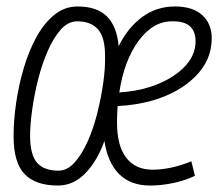

<svg xmlns="http://www.w3.org/2000/svg" viewBox="-20 -564 676 594"><path d="M159 10Q90 10 56 -25.5Q22 -61 22 -143Q22 -191 30 -246Q38 -301 53.5 -353.5Q69 -406 92.5 -449Q116 -492 148 -518Q180 -544 220 -544Q280 -544 311 -513Q342 -482 347 -421Q375 -478 419.5 -511Q464 -544 521 -544Q576 -544 605.5 -517.5Q635 -491 635 -445Q635 -379 585.5 -328.5Q536 -278 452 -253Q427 -246 399 -241.5Q371 -237 344 -236Q342 -211 342 -185Q342 -113 370.5 -76Q399 -39 452 -39Q508 -39 572 -65L583 -20Q554 -6 517 2Q480 10 444 10Q384 10 348.5 -25.5Q313 -61 303 -128Q282 -68 245 -29Q208 10 159 10ZM514 -498Q454 -499 409 -438Q364 -377 349 -278Q399 -281 444 -295Q508 -316 546.5 -353Q585 -390 585 -436Q585 -499 514 -498ZM161 -36Q188 -36 210.5 -61Q233 -86 251 -126Q269 -166 281 -214Q293 -262 299.5 -308.5Q306 -355 305 -391Q305 -449 283 -473.5Q261 -498 219 -498Q191 -498 168.5 -473Q146 -448 128 -407Q110 -366 98 -318.5Q86 -271 79.5 -224Q73 -177 73 -141Q74 -83 95.5 -59.5Q117 -36 161 -36Z"/></svg>

Font: Georama SemiCondensed Light
Style: Italic
Weight: 300
Width: 4
Italic angle: -9°
Designer: Jean-Baptiste Levee
Foundry: Production Type
Version: Version 1.000